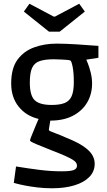

<svg xmlns="http://www.w3.org/2000/svg" viewBox="-20 -831 574 1030"><path d="M260 179Q218 179 181 174.5Q144 170 115.5 164.5Q87 159 70.5 154.5Q54 150 54 150L66 62Q127 72 189.5 80Q252 88 310 88Q359 88 376 81Q393 74 393 58Q393 49 388 41.5Q383 34 369.5 25.5Q356 17 328 4.5Q300 -8 253 -26Q200 -47 176.5 -57Q153 -67 147 -71Q141 -75 141 -78Q141 -81 146.5 -95.5Q152 -110 160 -128.5Q168 -147 175 -165Q182 -183 187 -193Q120 -209 80 -259Q40 -309 40 -383Q40 -465 74 -511Q108 -557 163.5 -577Q219 -597 284 -597Q304 -597 333 -596Q362 -595 392 -593Q422 -591 448.5 -589Q475 -587 491.5 -586Q508 -585 508 -585V-521L443 -511Q443 -511 451 -491.5Q459 -472 466.5 -442Q474 -412 474 -383Q474 -326 447.5 -281Q421 -236 371 -210Q321 -184 250 -184Q248 -173 245 -155Q242 -137 242 -134Q242 -131 250 -127Q258 -123 279 -115.5Q300 -108 336 -92Q396 -68 429 -45Q462 -22 475 0.5Q488 23 488 47Q488 89 459 118.5Q430 148 378.5 163.5Q327 179 260 179ZM257 -268Q301 -268 327 -278.5Q353 -289 364.5 -315.5Q376 -342 376 -390Q376 -440 370 -471Q364 -502 358 -506Q355 -508 342 -509.5Q329 -511 313 -511.5Q297 -512 284 -512.5Q271 -513 268 -513Q222 -513 193.5 -503.5Q165 -494 152.5 -467.5Q140 -441 140 -388Q140 -318 166.5 -293Q193 -268 257 -268ZM243 -661 108 -769 138 -811 268 -742H275L405 -811L435 -769L300 -661Z"/></svg>

Font: Ruda SemiBold
Style: Regular
Weight: 600
Designer: Mariela Monsalve and Angelina Sanchez
Foundry: Mariela Monsalve and Angelina Sanchez
Version: Version 2.001